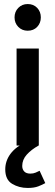

<svg xmlns="http://www.w3.org/2000/svg" viewBox="-20 -720 274 950"><path d="M117 -568Q89 -568 70.5 -587Q52 -606 52 -634Q52 -662 70.5 -681Q89 -700 117 -700Q146 -700 164 -681Q182 -662 182 -634Q182 -606 164 -587Q146 -568 117 -568ZM62 0V-480H172V0ZM117 210Q74 210 40 189.5Q6 169 6 118Q6 76 32 41Q58 6 113 -20L171 0Q135 20 112.5 45Q90 70 90 101Q90 118 100 128.5Q110 139 130 139Q145 139 156.5 134Q168 129 176 125L204 186Q190 194 169.5 202Q149 210 117 210Z"/></svg>

Font: Outfit Medium
Style: Regular
Weight: 500
Designer: Rodrigo Fuenzalida
Foundry: fragTYPE
Version: Version 1.100; ttfautohint (v1.8.4.7-5d5b);gftools[0.9.27]